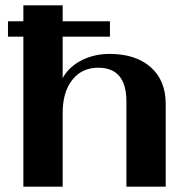

<svg xmlns="http://www.w3.org/2000/svg" viewBox="-20 -703 701 723"><path d="M604 -312V0H456V-321Q456 -448 350 -448Q288 -448 252 -402Q216 -356 216 -278V0H68V-565H10V-623H68V-683H216V-623H394V-565H216V-409Q239 -451 286.5 -475.5Q334 -500 393 -500Q491 -500 547.5 -450Q604 -400 604 -312Z"/></svg>

Font: Fahkwang
Style: Bold
Weight: 700
Designer: Suppakit Chalermlarp | Katatrad Co.,Ltd.
Foundry: Cadson Demak Co.,Ltd.
Version: Version 1.000; ttfautohint (v1.6)